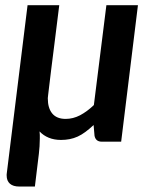

<svg xmlns="http://www.w3.org/2000/svg" viewBox="-20 -532 565 721"><path d="M202.5 -512.5Q192 -427 184.5 -368Q177 -309 172.2 -270.5Q167.5 -232 165 -210.8Q162.5 -189.5 161.2 -179.2Q160 -169 159.8 -166.5Q159.5 -164 159.5 -163Q159.5 -126 176.2 -105.8Q193 -85.5 226.5 -85.5Q254.5 -85.5 280.8 -99.2Q307 -113 332.5 -137.5L379.5 -512.5H498L435 0H362Q339.5 0 335 -22L331.5 -62.5Q315.5 -47.5 301 -36.8Q286.5 -26 271.8 -19.2Q257 -12.5 241.5 -9.5Q226 -6.5 209 -6.5Q183.5 -6.5 163.2 -14.8Q143 -23 128.5 -38.5Q129.5 -31.5 129.5 -25V-11.5Q129.5 3 128.5 17.5Q127.5 32 126 45L111 168.5H52Q29.5 168.5 17.2 157.8Q5 147 5 127V123Q5 121 5.5 118.5L83.5 -512.5Z"/></svg>

Font: Lato TR
Style: Bold Italic
Weight: 700
Italic angle: -12°
Designer: Lukasz Dziedzic
Foundry: tyPoland Lukasz Dziedzic
Version: Version 1.104 2013